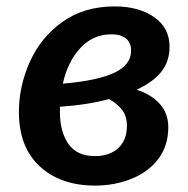

<svg xmlns="http://www.w3.org/2000/svg" viewBox="-20 -564 586 599"><path d="M509 -418Q509 -373 483.5 -340.5Q458 -308 406 -284Q451 -270 478 -240.5Q505 -211 505 -167Q505 -108 473 -67Q441 -26 388.5 -5.5Q336 15 277 15Q169 15 104 -45Q39 -105 39 -215Q39 -295 73 -371Q107 -447 174.5 -495.5Q242 -544 338 -544Q413 -544 461 -510.5Q509 -477 509 -418ZM176 -303Q282 -312 335.5 -336.5Q389 -361 389 -406Q389 -431 373 -444Q357 -457 328 -457Q270 -457 230.5 -414Q191 -371 176 -303ZM167 -231V-214Q167 -153 193.5 -115Q220 -77 276 -77Q322 -77 349 -102Q376 -127 376 -172Q376 -201 361 -221Q346 -241 320 -255Q255 -237 167 -231Z"/></svg>

Font: FiraGO Medium
Style: Italic
Weight: 500
Italic angle: -8°
Designer: bBox Type GmbH
Foundry: bBox Type GmbH
Version: Version 1.001